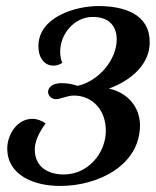

<svg xmlns="http://www.w3.org/2000/svg" viewBox="-20 -725 515 635"><path d="M474 -569C475 -575 475 -580 475 -586C475 -679 390 -705 305 -705C232 -705 107 -670 107 -572C107 -533 128 -508 156 -508C165 -508 175 -510 186 -517C181 -529 179 -542 179 -554C179 -613 226 -669 287 -669C344 -669 366 -635 366 -595C366 -529 309 -458 237 -441C223 -446 203 -450 184 -450C155 -450 139 -437 139 -421C139 -408 151 -397 165 -397C180 -397 203 -409 224 -409C286 -409 330 -361 330 -293C330 -217 270 -148 191 -148C136 -148 95 -175 95 -231C95 -257 109 -287 131 -317C118 -326 103 -332 87 -332C36 -332 4 -279 4 -234C4 -146 91 -110 179 -110C306 -110 443 -179 443 -311C443 -368 405 -418 340 -432C412 -458 467 -508 474 -569Z"/></svg>

Font: Playball
Style: Regular
Weight: 400
Designer: Robert E. Leuschke
Foundry: Robert E. Leuschke
Version: Version 1.001